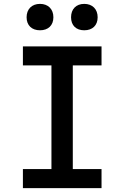

<svg xmlns="http://www.w3.org/2000/svg" viewBox="-20 -969 640 989"><path d="M186 -813C228 -813 255 -838 255 -880C255 -922 228 -949 186 -949C144 -949 117 -922 117 -880C117 -838 144 -813 186 -813ZM414 -813C456 -813 483 -838 483 -880C483 -922 456 -949 414 -949C372 -949 346 -922 346 -880C346 -838 372 -813 414 -813ZM503 0V-98H355V-632H503V-730H98V-632H245V-98H98V0Z"/></svg>

Font: Tekne LDO SemiBold
Style: Regular
Weight: 600
Monospace: yes
Designer: Alessio Laiso, Mario Rullo, Paolo Rosset
Foundry: Alessio Laiso
Version: Version 1.000;hotconv 1.0.109;makeotfexe 2.5.65596